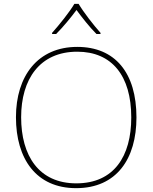

<svg xmlns="http://www.w3.org/2000/svg" viewBox="-20 -969 794 999"><path d="M389 -949H367C343 -908 288 -839 251 -798V-792H272C309 -829 350 -879 378 -917C406 -879 445 -829 482 -792H503V-798C466 -839 413 -908 389 -949ZM690 -358C690 -590 579 -725 382 -725C177 -725 63 -574 63 -359C63 -143 168 10 376 10C587 10 690 -143 690 -358ZM90 -359C90 -556 186 -700 382 -700C562 -700 663 -575 663 -358C663 -156 573 -15 377 -15C182 -15 90 -159 90 -359Z"/></svg>

Font: Noto Sans Ethiopic Thin
Style: Regular
Weight: 100
Designer: Monotype Design Team
Foundry: Monotype Imaging Inc.
Version: Version 2.102